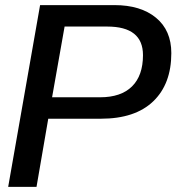

<svg xmlns="http://www.w3.org/2000/svg" viewBox="-20 -732 691 752"><path d="M651 -524Q651 -403 580 -335Q509 -267 375 -267H169L123 0H12L137 -712H428Q531 -712 591 -662.5Q651 -613 651 -524ZM540 -516Q540 -628 400 -628H233L184 -351H372Q454 -351 497 -393.5Q540 -436 540 -516Z"/></svg>

Font: Creato Display Medium
Style: Italic
Weight: 500
Italic angle: -10°
Version: Version 1.000